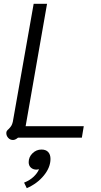

<svg xmlns="http://www.w3.org/2000/svg" viewBox="-20 -720 529 1004"><path d="M13 -24Q13 -31 16 -35.5Q19 -40 26 -46Q34 -54 39 -62Q44 -70 47 -83L156 -700H226L114 -60H418L408 0H74Q60 12 48 12Q33 12 23 1Q13 -10 13 -24ZM106 235Q136 223 156 204Q176 185 184 165Q176 167 171 167Q153 167 141.5 156.5Q130 146 130 128Q130 101 150 81.5Q170 62 197 62Q220 62 232 75Q244 88 244 111Q244 155 209.5 197.5Q175 240 120 264Z"/></svg>

Font: Niramit Light
Style: Italic
Weight: 300
Italic angle: -10°
Designer: Katatrad Aksorn Co.,Ltd.
Foundry: Cadson Demak Co.,Ltd.
Version: Version 1.000; ttfautohint (v1.6)